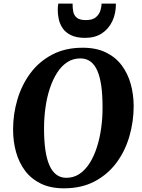

<svg xmlns="http://www.w3.org/2000/svg" viewBox="-20 -1012 770 1042"><path d="M327 10Q254 10 201.8 -15.5Q149.5 -41 116.2 -85.2Q83 -129.5 67 -187Q51 -244.5 51 -309Q51 -393 74.5 -472.2Q98 -551.5 145 -614.8Q192 -678 263 -715.5Q334 -753 429 -753Q502 -753 554.5 -727.5Q607 -702 640.2 -657.8Q673.5 -613.5 689.2 -557Q705 -500.5 705.5 -437.5Q705.5 -352.5 682.2 -272.2Q659 -192 611.8 -128.5Q564.5 -65 493.5 -27.5Q422.5 10 327 10ZM340 -47Q379.5 -47 410.8 -67.8Q442 -88.5 465.8 -125.5Q489.5 -162.5 505.2 -211Q521 -259.5 529 -315.8Q537 -372 536.5 -432Q536.5 -496 529.8 -544.8Q523 -593.5 508.8 -627Q494.5 -660.5 471.5 -677.8Q448.5 -695 415.5 -695Q376.5 -695 345 -674.5Q313.5 -654 290 -617.2Q266.5 -580.5 250.5 -532.2Q234.5 -484 226.8 -428.5Q219 -373 219 -314.5Q219 -249.5 226 -199.8Q233 -150 247.8 -116Q262.5 -82 285.5 -64.5Q308.5 -47 340 -47ZM442.5 -806.5Q395 -806.5 365 -821.2Q335 -836 319.5 -859.5Q304 -883 298.5 -909.8Q293 -936.5 293.5 -961Q293.5 -969.5 294.2 -977.5Q295 -985.5 296.5 -992.5H374Q373.5 -968 377.8 -947.8Q382 -927.5 397.8 -915.2Q413.5 -903 446 -903Q482.5 -903 500.5 -918.5Q518.5 -934 524.8 -954.8Q531 -975.5 531.5 -992.5H609Q609.5 -939.5 589.8 -897.5Q570 -855.5 533 -831Q496 -806.5 442.5 -806.5Z"/></svg>

Font: Merriweather 24pt ExtraBold
Style: Italic
Weight: 800
Italic angle: -7.8°
Version: Version 2.101